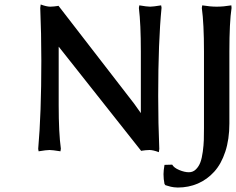

<svg xmlns="http://www.w3.org/2000/svg" viewBox="-20 -675 1062 864"><path d="M161.1 -639.2 163.1 -654.8Q189.9 -645 206.1 -645Q213.9 -645 223.1 -646Q232.4 -647 237.8 -647.9L243.2 -648.9L584 -208Q603.5 -180.7 613.8 -166V-442.9Q613.8 -566.9 605 -639.2L606.9 -650.9Q641.6 -645 655.8 -645Q668.9 -645 705.1 -650.9L707 -640.1Q691.9 -487.8 691.9 -243.2Q691.9 -119.6 696.8 -4.9L694.8 9.8Q668.9 0 652.8 0Q645 0 635.5 1Q626 2 620.6 2.9L615.2 3.9L255.9 -450.2Q254.4 -451.7 252.2 -454.8Q250 -458 248 -460.4Q246.1 -462.9 244.1 -464.8V-202.1Q244.1 -76.2 253.9 -5.9L252 5.9Q215.8 0 203.1 0Q188.5 0 153.8 5.9L151.9 -4.9Q166 -163.1 166 -401.9Q166 -524.4 161.1 -639.2ZM897.9 -98.1V-442.9Q897.9 -568.8 888.2 -639.2L890.1 -650.9Q926.3 -645 955.1 -645Q985.4 -645 1021 -650.9L1022 -639.2Q1012.2 -574.7 1012.2 -442.9V-119.1Q1012.2 -48.3 993.9 7.3Q975.6 63 943.8 97.9Q912.1 132.8 870.4 150.9Q828.6 168.9 779.8 168.9Q771.5 168.9 762.5 167.7Q753.4 166.5 748.8 165.3Q744.1 164.1 734.9 161.4Q725.6 158.7 724.1 158.2L720.2 152.8Q715.8 130.9 715.8 108.9Q715.8 92.8 720.2 66.9L754.9 65.9Q762.7 80.1 786.6 90.1Q810.5 100.1 830.1 100.1Q848.6 100.1 861.8 86.9Q875 73.7 881.8 55.2Q888.7 36.6 892.6 7.3Q896.5 -22 897.2 -44.4Q897.9 -66.9 897.9 -98.1Z"/></svg>

Font: Linear Smooth
Style: Bold
Weight: 700
Designer: Philipp H. Poll, Flanker
Foundry: Philipp H. Poll, reworked by Flanker
Version: Version 1.061 | FøM Fix